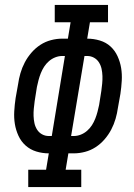

<svg xmlns="http://www.w3.org/2000/svg" viewBox="-20 -755 540 775"><path d="M94 0V-70H166L177 -136Q151 -136 126.5 -143.5Q102 -151 83.5 -167.5Q65 -184 54.5 -207Q44 -230 40 -254.5Q36 -279 37.5 -305.5Q39 -332 43 -359L53 -415Q56 -437 62.5 -459.5Q69 -482 80 -503Q91 -524 107 -542.5Q123 -561 143 -574Q163 -587 186 -593Q209 -599 231 -599H254L265 -665H201V-735H416V-665H343L332 -599Q358 -599 383 -591.5Q408 -584 426 -567.5Q444 -551 454.5 -528Q465 -505 469 -480.5Q473 -456 471.5 -429.5Q470 -403 466 -376L456 -320Q453 -298 446.5 -275.5Q440 -253 429 -232Q418 -211 402 -192.5Q386 -174 366 -161Q346 -148 323 -142Q300 -136 278 -136H256L245 -70H308V0ZM177 -206H189L242 -529H231Q217 -529 203 -523.5Q189 -518 177.5 -508Q166 -498 158 -485.5Q150 -473 144.5 -459Q139 -445 135.5 -431.5Q132 -418 129 -404L120 -347Q118 -332 116.5 -317Q115 -302 115.5 -287Q116 -272 119 -258Q122 -244 129.5 -232Q137 -220 149.5 -213Q162 -206 177 -206ZM267 -206H278Q292 -206 306 -211.5Q320 -217 331.5 -227Q343 -237 351 -249.5Q359 -262 364.5 -276Q370 -290 373.5 -303.5Q377 -317 380 -331L389 -388Q391 -403 392.5 -418Q394 -433 393.5 -448Q393 -463 390 -477Q387 -491 379.5 -503Q372 -515 359.5 -522Q347 -529 332 -529H321Z"/></svg>

Font: Iosevka Curly Slab Oblique
Style: Regular
Weight: 400
Italic angle: -9°
Monospace: yes
Designer: Belleve Invis
Foundry: Belleve Invis
Version: Version 11.1.0; ttfautohint (v1.8.3)